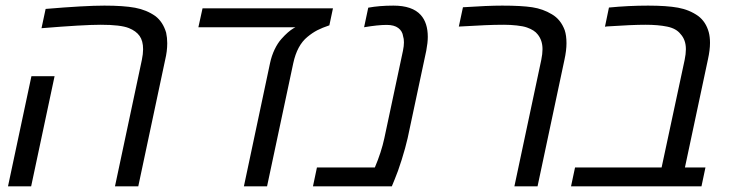

<svg xmlns="http://www.w3.org/2000/svg" viewBox="-20 -660 2593 680"><path d="M486.8 -485.8Q486.8 -515.1 474.4 -532.7Q461.9 -550.3 436.5 -560.5Q407.2 -572.3 336.9 -572.3Q275.4 -572.3 127 -560.1L141.6 -628.4Q280.3 -640.1 349.6 -640.1Q417.5 -640.1 458.3 -632.6Q499 -625 530.3 -603Q557.1 -582.5 568.4 -544.4Q572.3 -526.4 572.3 -506.8Q572.3 -478.5 564.9 -447.8L469.7 0H387.2L482.4 -447.8Q486.8 -469.2 486.8 -485.8ZM91.3 -390.1H173.3L90.3 0H8.3Z M976.6 -522Q1000.5 -548.8 1020 -560.1L1026.4 -563.5H682.6L697.3 -630.4H1159.2L1146.5 -570.3Q1121.6 -562 1104 -553Q1086.4 -543.9 1068.8 -529.3Q1032.2 -499.5 1018.6 -436L925.8 0H843.8L936.5 -437Q941.9 -462.4 952.6 -484.9Q963.4 -507.3 976.6 -522Z M1102.5 -66.9H1307.6Q1330.6 -121.1 1341.3 -170.9L1407.2 -480.5Q1410.6 -497.1 1410.6 -509.8Q1410.6 -523.4 1407.7 -531.2Q1405.3 -549.8 1390.6 -560.8Q1376 -571.8 1349.6 -571.8Q1318.4 -571.8 1269.5 -563.5L1284.2 -632.8Q1323.2 -640.1 1373.5 -640.1Q1440.4 -640.1 1470.2 -606.9Q1495.1 -579.1 1495.1 -529.3Q1495.1 -508.8 1489.7 -480.5L1423.8 -170.9Q1416 -136.7 1402.6 -94Q1389.2 -51.3 1377.9 -24.9L1367.7 0H1088.4Z M1901.4 -485.8Q1901.4 -517.1 1884.3 -538.1Q1873 -553.2 1846.7 -562.5Q1833 -567.4 1810.3 -569.8Q1787.6 -572.3 1765.1 -572.3Q1731 -572.3 1698.2 -570.8Q1665.5 -569.3 1605 -565.9L1619.6 -634.3Q1707 -640.1 1758.8 -640.1Q1826.7 -640.1 1865 -634.3Q1903.3 -628.4 1934.6 -609.4Q1965.8 -591.3 1980 -553.2Q1986.3 -534.2 1986.3 -506.8Q1986.3 -481.4 1979 -447.8L1883.8 0H1801.8L1897 -447.8Q1901.4 -469.2 1901.4 -485.8Z M2016.6 -66.9H2323.2L2404.8 -447.8Q2409.2 -469.2 2409.2 -485.8Q2409.2 -519 2390.1 -539.6Q2375 -559.1 2343 -565.7Q2311 -572.3 2266.1 -572.3Q2218.8 -572.3 2129.9 -566.4L2122.6 -565.4L2136.7 -633.3Q2205.6 -640.1 2275.4 -640.1Q2341.3 -640.1 2381.3 -632.8Q2421.4 -625.5 2452.6 -603.5Q2480 -583 2490.2 -545.9Q2494.6 -529.3 2494.6 -508.3Q2494.6 -482.9 2487.3 -449.7L2405.8 -66.9H2478.5L2464.4 0H2002.4Z"/></svg>

Font: Viking Open Sans
Style: Italic
Weight: 400
Italic angle: -12°
Foundry: Ascender Corporation
Version: Version 2.000